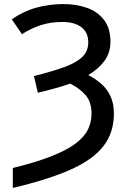

<svg xmlns="http://www.w3.org/2000/svg" viewBox="-20 -744 631 944"><path d="M43 82Q157 54 232 24.5Q307 -5 350.5 -37.5Q394 -70 412 -106.5Q430 -143 430 -185Q430 -242 401.5 -275.5Q373 -309 325 -333Q288 -320 248 -309Q208 -298 166 -288L147 -370Q238 -393 297 -414.5Q356 -436 385 -464.5Q414 -493 414 -536Q414 -584 380.5 -610Q347 -636 287 -636Q229 -636 181 -620.5Q133 -605 88 -576L38 -649Q95 -689 159 -706.5Q223 -724 292 -724Q355 -724 407.5 -705.5Q460 -687 491.5 -646Q523 -605 523 -539Q523 -484 493 -444Q463 -404 414 -375Q447 -358 476 -333.5Q505 -309 522.5 -272.5Q540 -236 540 -185Q540 -92 488.5 -25.5Q437 41 327 90Q217 139 43 180Z"/></svg>

Font: Noto Sans Medium
Style: Regular
Weight: 500
Designer: Monotype Design Team
Foundry: Monotype Imaging Inc.
Version: Version 2.007